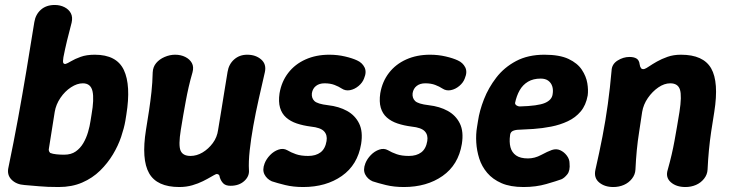

<svg xmlns="http://www.w3.org/2000/svg" viewBox="-20 -736 2941 772"><path d="M216 16Q169 16 138 13Q107 10 79 8Q46 6 26.5 -13.5Q7 -33 14 -63Q35 -164 52.5 -259.5Q70 -355 86 -451Q102 -547 118 -647Q123 -678 144.5 -697Q166 -716 200 -716Q222 -716 239.5 -707Q257 -698 265 -682.5Q273 -667 268 -645Q258 -608 249.5 -572.5Q241 -537 235 -506Q232 -488 234.5 -483Q237 -478 244 -479Q251 -481 266 -490Q281 -499 304.5 -507.5Q328 -516 361 -516Q449 -516 478 -454.5Q507 -393 488 -275L484 -250Q479 -221 467 -185.5Q455 -150 434 -115Q413 -80 382.5 -50Q352 -20 310.5 -2Q269 16 216 16ZM238 -114Q266 -114 284.5 -127Q303 -140 315 -160.5Q327 -181 334 -205Q341 -229 344 -250L348 -275Q359 -337 352 -369Q345 -401 313 -401Q290 -401 265.5 -385Q241 -369 223 -342.5Q205 -316 200 -286L177 -141Q175 -133 177 -128.5Q179 -124 182 -121Q192 -117 207 -115.5Q222 -114 238 -114Z M981 -52Q983 -27 962 -8Q941 11 907 11Q888 11 878.5 2Q869 -7 864 -22Q863 -31 859 -34Q855 -37 849 -36Q842 -33 828.5 -25Q815 -17 796 -7.5Q777 2 753 9Q729 16 701 16Q611 16 579.5 -39.5Q548 -95 567 -214Q574 -256 579.5 -293Q585 -330 589 -366.5Q593 -403 594 -445Q595 -467 608 -482.5Q621 -498 642 -507Q663 -516 684 -516Q707 -516 725 -507Q743 -498 751.5 -482.5Q760 -467 754 -445Q745 -414 738.5 -385.5Q732 -357 727 -329.5Q722 -302 717 -274Q712 -246 707 -214Q697 -152 706 -130.5Q715 -109 746 -109Q771 -109 794.5 -123Q818 -137 835.5 -160.5Q853 -184 857 -214Q864 -256 870 -293Q876 -330 882 -367.5Q888 -405 895 -447Q900 -478 921.5 -497Q943 -516 974 -516Q1008 -516 1030 -497Q1052 -478 1045 -446Q1033 -394 1020.5 -338.5Q1008 -283 998.5 -230Q989 -177 984 -131Q979 -85 981 -52Z M1199 16Q1159 16 1126.5 8Q1094 0 1073 -7Q1053 -16 1043.5 -34.5Q1034 -53 1044 -79Q1051 -97 1066 -112.5Q1081 -128 1100 -134.5Q1119 -141 1135 -132Q1150 -123 1170 -116Q1190 -109 1219 -109Q1250 -109 1269 -123.5Q1288 -138 1293 -169Q1297 -193 1283 -208Q1269 -223 1230 -227Q1199 -231 1173.5 -239.5Q1148 -248 1130.5 -263.5Q1113 -279 1106 -303Q1099 -327 1104 -361Q1112 -408 1139 -443Q1166 -478 1208.5 -497Q1251 -516 1304 -516Q1337 -516 1367 -509Q1397 -502 1416 -493Q1436 -484 1445.5 -465.5Q1455 -447 1444 -421Q1438 -404 1422 -390.5Q1406 -377 1387.5 -373.5Q1369 -370 1354 -380Q1342 -388 1325 -394.5Q1308 -401 1285 -401Q1264 -401 1250.5 -390.5Q1237 -380 1234 -361Q1232 -342 1244 -330Q1256 -318 1299 -313Q1343 -308 1375.5 -290Q1408 -272 1424 -239.5Q1440 -207 1432 -157Q1418 -73 1354.5 -28.5Q1291 16 1199 16Z M1604 16Q1564 16 1531.5 8Q1499 0 1478 -7Q1458 -16 1448.5 -34.5Q1439 -53 1449 -79Q1456 -97 1471 -112.5Q1486 -128 1505 -134.5Q1524 -141 1540 -132Q1555 -123 1575 -116Q1595 -109 1624 -109Q1655 -109 1674 -123.5Q1693 -138 1698 -169Q1702 -193 1688 -208Q1674 -223 1635 -227Q1604 -231 1578.5 -239.5Q1553 -248 1535.5 -263.5Q1518 -279 1511 -303Q1504 -327 1509 -361Q1517 -408 1544 -443Q1571 -478 1613.5 -497Q1656 -516 1709 -516Q1742 -516 1772 -509Q1802 -502 1821 -493Q1841 -484 1850.5 -465.5Q1860 -447 1849 -421Q1843 -404 1827 -390.5Q1811 -377 1792.5 -373.5Q1774 -370 1759 -380Q1747 -388 1730 -394.5Q1713 -401 1690 -401Q1669 -401 1655.5 -390.5Q1642 -380 1639 -361Q1637 -342 1649 -330Q1661 -318 1704 -313Q1748 -308 1780.5 -290Q1813 -272 1829 -239.5Q1845 -207 1837 -157Q1823 -73 1759.5 -28.5Q1696 16 1604 16Z M2085 16Q2032 16 1996.5 0.5Q1961 -15 1939 -41Q1917 -67 1907 -98.5Q1897 -130 1895 -163Q1893 -196 1898 -225L1902 -250Q1908 -291 1926 -337Q1944 -383 1975.5 -424Q2007 -465 2055 -490.5Q2103 -516 2169 -516Q2230 -516 2266 -499Q2302 -482 2319.5 -455.5Q2337 -429 2341.5 -401.5Q2346 -374 2343 -352Q2336 -313 2315 -288Q2294 -263 2263 -248.5Q2232 -234 2196.5 -227Q2161 -220 2125 -217.5Q2089 -215 2059 -214Q2044 -212 2038 -207Q2032 -202 2031 -193Q2027 -165 2032.5 -144Q2038 -123 2055 -111Q2072 -99 2103 -99Q2130 -99 2156 -113Q2182 -127 2199 -133Q2217 -139 2232.5 -132Q2248 -125 2259 -110.5Q2270 -96 2270 -80Q2273 -50 2261 -35Q2249 -20 2237 -15Q2218 -8 2176.5 4Q2135 16 2085 16ZM2070 -308Q2143 -310 2171 -322Q2199 -334 2202 -357Q2205 -375 2200.5 -389Q2196 -403 2184.5 -411.5Q2173 -420 2154 -420Q2124 -420 2103 -407.5Q2082 -395 2069.5 -373Q2057 -351 2051 -322Q2051 -316 2057 -312Q2063 -308 2070 -308Z M2439 -452Q2440 -478 2463 -492.5Q2486 -507 2511 -507Q2529 -507 2539.5 -500.5Q2550 -494 2552 -477Q2553 -468 2557.5 -462Q2562 -456 2572 -459Q2578 -461 2590.5 -469.5Q2603 -478 2621.5 -488.5Q2640 -499 2664 -507.5Q2688 -516 2718 -516Q2808 -516 2839.5 -461Q2871 -406 2852 -286Q2845 -244 2839.5 -206.5Q2834 -169 2830.5 -132.5Q2827 -96 2825 -54Q2824 -34 2811 -17.5Q2798 -1 2778.5 7.5Q2759 16 2736 16Q2699 16 2677 -3.5Q2655 -23 2665 -54Q2674 -86 2680.5 -114Q2687 -142 2692 -169.5Q2697 -197 2702 -226Q2707 -255 2712 -286Q2722 -350 2714 -375.5Q2706 -401 2675 -401Q2651 -401 2627 -384.5Q2603 -368 2585 -342Q2567 -316 2562 -286Q2556 -244 2550 -206.5Q2544 -169 2540.5 -132.5Q2537 -96 2535 -54Q2534 -34 2521 -17.5Q2508 -1 2488.5 7.5Q2469 16 2446 16Q2411 16 2389 -2.5Q2367 -21 2374 -53Q2390 -123 2402.5 -187.5Q2415 -252 2424 -317.5Q2433 -383 2439 -452Z"/></svg>

Font: Winky Sans SemiBold
Style: Italic
Weight: 600
Italic angle: -8.97852°
Designer: Simon Atzbach
Foundry: typofactur
Version: Version 1.205